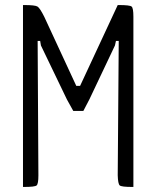

<svg xmlns="http://www.w3.org/2000/svg" viewBox="-20 -740 624 760"><path d="M508 0H504Q461 0 454 -6Q447 -12 446 -46L450 -578H439L435 -560L334 -347L310 -301H270L245 -346L142 -560L139 -578H129L132 -46Q132 -12 125 -6Q118 0 75 0H71V-720H76Q119 -720 128.5 -714Q138 -708 155 -674L282 -400H297L446 -720H451Q494 -720 501 -714Q508 -708 508 -674Z"/></svg>

Font: Economica
Style: Regular
Weight: 400
Designer: Vicente Lamonaca
Foundry: Vicente Lamonaca
Version: Version 1.101